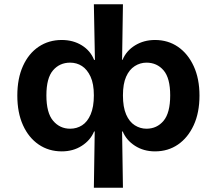

<svg xmlns="http://www.w3.org/2000/svg" viewBox="-20 -698 1014 898"><path d="M419 180 423 -83H420Q403 -42 362.5 -16Q322 10 269 10Q208 10 161 -22Q114 -54 87.5 -112.5Q61 -171 61 -251Q61 -331 87.5 -389.5Q114 -448 161 -479.5Q208 -511 269 -511Q322 -511 362.5 -486Q403 -461 420 -418H424L419 -678H555L551 -418H553Q571 -461 612 -486Q653 -511 705 -511Q766 -511 812.5 -479Q859 -447 886 -388.5Q913 -330 913 -251Q913 -171 886 -112.5Q859 -54 812.5 -22Q766 10 705 10Q652 10 611.5 -16Q571 -42 554 -83H551L555 180ZM308 -96Q339 -96 364 -112Q389 -128 404 -163Q419 -198 419 -252Q419 -306 403.5 -339.5Q388 -373 363.5 -389Q339 -405 308 -405Q259 -405 228 -369Q197 -333 197 -252Q197 -170 228.5 -133Q260 -96 308 -96ZM665 -96Q714 -96 745 -133Q776 -170 776 -252Q776 -333 745 -369Q714 -405 665 -405Q636 -405 610.5 -389Q585 -373 570 -339.5Q555 -306 555 -252Q555 -197 570 -162.5Q585 -128 610.5 -112Q636 -96 665 -96Z"/></svg>

Font: Nunito Sans 7pt
Style: Bold
Weight: 700
Designer: Vernon Adams
Foundry: Vernon Adams
Version: Version 3.101;gftools[0.9.27]